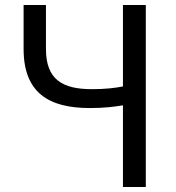

<svg xmlns="http://www.w3.org/2000/svg" viewBox="-20 -753 707 773"><path d="M475 0H567V-733H475V-405C445 -399 404 -394 350 -394C231 -394 165 -433 165 -556V-733H75V-556C75 -380 176 -318 341 -318C399 -318 439 -323 475 -329Z"/></svg>

Font: Squished Noto Sans CJK JP Regular
Style: Regular
Weight: 400
Designer: Ryoko NISHIZUKA (kana & ideographs); Paul D. Hunt (Latin, Greek & Cyrillic); Wenlong ZHANG (bopomofo); Sandoll Communica
Foundry: Adobe Systems Incorporated
Version: Version 1.004;PS 1.004;hotconv 1.0.82;makeotf.lib2.5.63406